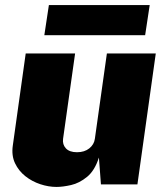

<svg xmlns="http://www.w3.org/2000/svg" viewBox="-20 -728 649 758"><path d="M203 10Q171.5 10 139 -0.8Q106.5 -11.5 80 -32.5Q53.5 -53.5 39.2 -83.8Q25 -114 30.5 -153L81.5 -517H276.5L229 -180Q226 -157.5 240.2 -142.2Q254.5 -127 284 -127Q313.5 -127 332.5 -142.2Q351.5 -157.5 354.5 -180L402 -517H595L522.5 0H378.5L370.5 -106Q354 -54.5 323.8 -29.8Q293.5 -5 260.8 2.5Q228 10 203 10ZM155 -589 173 -708H571L553 -589Z"/></svg>

Font: Public Sans Black
Style: Italic
Weight: 900
Italic angle: -8°
Designer: The Public Sans project authors (U.S. Web Design System). Libre Franklin designed by Pablo Impallari and Rodrigo Fuenzal
Version: Version 1.007; ttfautohint (v1.8.1) -l 8 -r 50 -G 200 -x 14 